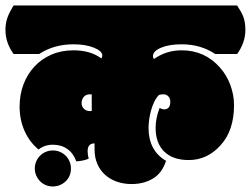

<svg xmlns="http://www.w3.org/2000/svg" viewBox="-62 -670 918 703"><path d="M268.1 -263.2Q272.9 -263.2 273.9 -263.7V-324.2Q272.9 -324.7 266.6 -324.7Q252.9 -324.7 244.9 -315.4Q236.8 -306.2 236.8 -293Q236.8 -279.8 245.4 -271.5Q253.9 -263.2 268.1 -263.2ZM131.3 -119.1Q145.5 -119.1 157.5 -114Q169.4 -108.9 178.5 -99.9Q187.5 -90.8 192.6 -78.9Q197.8 -66.9 197.8 -52.7Q197.8 -38.6 192.6 -26.6Q187.5 -14.6 178.2 -5.9Q168.9 2.9 157 7.8Q145 12.7 130.9 12.7Q117.2 12.7 105.2 7.6Q93.3 2.4 84.5 -6.6Q75.7 -15.6 70.6 -27.6Q65.4 -39.6 65.4 -53.2Q65.4 -66.9 70.6 -78.9Q75.7 -90.8 84.7 -99.9Q93.8 -108.9 105.7 -114Q117.7 -119.1 131.3 -119.1ZM545.9 -81.1Q531.7 -36.6 498.3 -16.4Q464.8 3.9 419.9 3.9Q391.1 3.9 366.5 -4.6Q341.8 -13.2 323.5 -29.3Q305.2 -45.4 294.7 -69.1Q284.2 -92.8 284.2 -123V-145Q258.8 -145 258.8 -116.2Q258.8 -104.5 262.7 -88.9Q253.4 -85 242.2 -82.5Q231 -80.1 217.3 -79.1Q207 -108.4 184.8 -124.3Q162.6 -140.1 131.8 -140.1Q101.1 -140.1 79.1 -122.6Q46.4 -149.4 28.1 -190.2Q9.8 -231 9.8 -279.8Q9.8 -323.2 23.9 -360.8Q38.1 -398.4 64 -426.3Q89.8 -454.1 126.2 -470Q162.6 -485.8 207 -485.8Q269 -485.8 309.1 -456.1Q312.5 -460.9 312.5 -466.8Q312.5 -482.9 282.7 -495.1Q252 -507.8 207 -507.8Q135.7 -507.8 81.1 -472.2H-12.2Q-42 -513.7 -42 -560.1Q-42 -585 -34.9 -605Q-27.8 -625 -12.2 -649.9H806.2Q814 -638.2 819.8 -627.9Q825.7 -617.7 829.3 -607.4Q833 -597.2 834.7 -585.9Q836.4 -574.7 836.4 -560.1Q836.4 -514.2 806.2 -472.2H726.1Q672.9 -507.8 603 -507.8Q557.6 -507.8 528.3 -495.6Q498 -482.9 498 -464.4Q498 -458 502 -454.1Q546.9 -485.8 603 -485.8Q687.5 -485.8 743.2 -422.9Q768.1 -395 781.5 -358.6Q794.9 -322.3 794.9 -285.2Q794.9 -192.4 746.1 -138.7Q697.3 -84 628.9 -84Q571.3 -84 539.6 -114.7Q507.8 -145.5 507.8 -201.7Q507.8 -237.8 522.5 -274.9Q531.7 -269.5 540 -269.5Q549.3 -269.5 555.4 -276.1Q561.5 -282.7 561.5 -296.9Q561.5 -309.6 554.4 -317.1Q547.4 -324.7 536.6 -324.7Q526.4 -324.7 520 -322.3Q510.3 -312.5 502.9 -297.4Q495.6 -282.2 491 -265.4Q486.3 -248.5 484.1 -231.7Q481.9 -214.8 481.9 -201.7Q481.9 -118.7 545.9 -81.1Z"/></svg>

Font: Modak sl
Style: Regular
Weight: 400
Designer: Sarang Kulkarni, Maithili Shingre, Noopur Datye
Foundry: Ek Type
Version: Version 1.036;PS Version 1.000;hotconv 1.0.79;makeotf.lib2.5